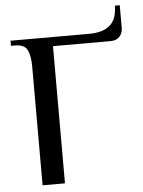

<svg xmlns="http://www.w3.org/2000/svg" viewBox="-54 -820 645 863"><g transform="rotate(-5 268.0 -388.0)"><path d="M103 0V-537Q103 -582 90.5 -609.5Q78 -637 33 -637H16V-660H372Q432 -660 464.5 -687.5Q497 -715 497 -776H519V-673Q519 -651 505 -635Q491 -619 464 -619H204V0Z"/></g></svg>

Font: El Messiri Medium
Style: Regular
Weight: 500
Designer: Mohamed Gaber
Foundry: Kief Type Foundry
Version: Version 2.020; ttfautohint (v1.8.3)